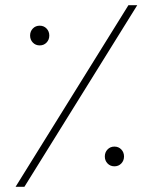

<svg xmlns="http://www.w3.org/2000/svg" viewBox="-20 -720 588 740"><path d="M40 0 475 -700H509L74 0ZM421 -79Q405 -79 394.5 -90Q384 -101 384 -117Q384 -133 394.5 -144Q405 -155 421 -155Q437 -155 447.5 -144Q458 -133 458 -117Q458 -101 447.5 -90Q437 -79 421 -79ZM133 -545Q117 -545 106.5 -556Q96 -567 96 -583Q96 -599 106.5 -610Q117 -621 133 -621Q149 -621 159.5 -610Q170 -599 170 -583Q170 -567 159.5 -556Q149 -545 133 -545Z"/></svg>

Font: Fustat ExtraLight
Style: Regular
Weight: 250
Designer: Mohamed Gaber, Khaled Hosny, Laura Garcia Mut
Foundry: Kief Type Foundry, Alif Type Foundry, Hard Type Foundry
Version: Version 1.007